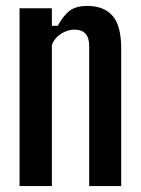

<svg xmlns="http://www.w3.org/2000/svg" viewBox="-20 -628 477 648"><path d="M46 0V-600H155V-541H175Q192 -573 213.5 -590.5Q235 -608 275 -608Q330 -608 359.5 -575Q389 -542 389 -465V0H281V-473Q281 -528 231 -528Q208 -528 186 -514Q164 -500 155 -476V0Z"/></svg>

Font: Big Shoulders Display
Style: Bold
Weight: 700
Designer: Patric King
Foundry: XO Type Co
Version: Version 1.000; ttfautohint (v1.8.2)